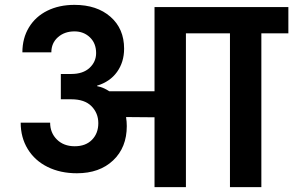

<svg xmlns="http://www.w3.org/2000/svg" viewBox="-20 -769 1205 789"><path d="M1165 -632H1054V0H925V-632H744V0H615V-287L498 -288Q501 -269 501 -251Q501 -163 445 -110Q389 -57 296 -57Q228 -57 175.5 -83Q123 -109 94 -156.5Q65 -204 65 -265H186Q186 -223 214 -195.5Q242 -168 287 -168Q332 -168 358 -194.5Q384 -221 384 -263Q384 -304 356 -332.5Q328 -361 273 -361H230V-465H273Q321 -465 348 -490Q375 -515 375 -551Q375 -591 349.5 -615.5Q324 -640 286 -640Q245 -640 218 -616Q191 -592 191 -554H72Q72 -612 99 -656.5Q126 -701 174.5 -725Q223 -749 286 -749Q378 -749 434 -700Q490 -651 490 -569Q490 -514 461 -473.5Q432 -433 379 -417V-415Q405 -410 429 -394H615V-740H1165Z"/></svg>

Font: MSTAGE SemiBold
Style: Regular
Weight: 600
Designer: Ninad Kale (Devanagari), Jonny Pinhorn (Latin)
Foundry: Indian Type Foundry
Version: 4.004